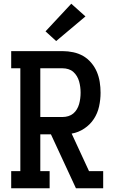

<svg xmlns="http://www.w3.org/2000/svg" viewBox="-20 -1009 640 1029"><path d="M40 0V-92H89V-643H40V-735H316Q344 -735 372.5 -729Q401 -723 425.5 -709Q450 -695 469 -672.5Q488 -650 499 -624Q510 -598 514.5 -569.5Q519 -541 519 -512Q519 -475 511 -438.5Q503 -402 483 -371.5Q463 -341 431.5 -320Q400 -299 364 -293L457 -92H533V0H387L253 -289H196V-92H246V0ZM196 -382H316Q331 -382 346 -386.5Q361 -391 372.5 -400.5Q384 -410 392 -423.5Q400 -437 404 -451.5Q408 -466 410 -481.5Q412 -497 412 -512Q412 -528 410 -543Q408 -558 404 -572.5Q400 -587 392 -600.5Q384 -614 372.5 -624Q361 -634 346 -638.5Q331 -643 316 -643H196ZM281 -789 224 -841 362 -989 438 -921Z"/></svg>

Font: Iosevka Slab Semibold Extended
Style: Regular
Weight: 600
Width: 7
Monospace: yes
Designer: Belleve Invis
Foundry: Belleve Invis
Version: Version 11.1.0; ttfautohint (v1.8.3)